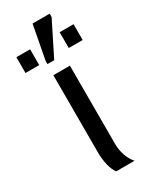

<svg xmlns="http://www.w3.org/2000/svg" viewBox="-241 -833 709 884"><g transform="rotate(-30 113.0 -391.0)"><path d="M97 0Q83 -16 75 -49Q67 -82 67 -115V-528H155V-111Q155 -79 165.5 -49.5Q176 -20 194 0ZM69 -586V-602L103 -782H194V-764L105 -586ZM-39 -601V-685H34V-601ZM191 -601V-685H265V-601Z"/></g></svg>

Font: Libra Sans
Style: Regular
Weight: 400
Foundry: Context Ltd
Version: Version 1.000; ttfautohint (v1.3)